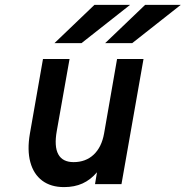

<svg xmlns="http://www.w3.org/2000/svg" viewBox="-20 -752 758 784"><path d="M241.5 12Q187.5 12 152.2 -14.5Q117 -41 103.8 -90Q90.5 -139 102 -206L155.5 -511H264L212 -218Q200.5 -154 218 -122Q235.5 -90 280.5 -90Q330 -90 362.5 -120.5Q395 -151 405 -207L458 -511H566L476 0H368L376 -48.5Q349.5 -17.5 316.8 -2.8Q284 12 241.5 12ZM409.5 -576 572.5 -732H718L520 -576ZM202.5 -576 365.5 -732H511L313 -576Z"/></svg>

Font: Overpass SemiBold
Style: Italic
Weight: 600
Italic angle: -10°
Designer: Delve Withrington, Dave Bailey, Thomas Jockin
Foundry: Delve Fonts LLC
Version: Version 4.000